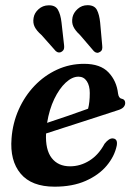

<svg xmlns="http://www.w3.org/2000/svg" viewBox="-20 -709 508 740"><path d="M430 -148Q421.5 -106.5 391 -70.2Q360.5 -34 310 -11.8Q259.5 10.5 190.5 10.5Q101.5 10.5 59.5 -39.8Q17.5 -90 24.5 -176Q29 -235 52.2 -287Q75.5 -339 113.2 -378.5Q151 -418 199.8 -440.5Q248.5 -463 304 -463Q367 -463 398.2 -430Q429.5 -397 435 -348.5Q437.5 -330.5 449 -328.5Q462 -326 462.5 -313Q463 -304 456.2 -296.2Q449.5 -288.5 432 -283.5Q410.5 -276.5 376.8 -265.5Q343 -254.5 303.8 -241.8Q264.5 -229 226.2 -216.8Q188 -204.5 157.5 -194.5Q154.5 -132 179.2 -100Q204 -68 250 -68Q289.5 -68 324.8 -90Q360 -112 383 -155Q400.5 -177 415 -175.5Q434.5 -174 430 -148ZM282.5 -413.5Q258 -413.5 233.2 -390.5Q208.5 -367.5 189.2 -327.5Q170 -287.5 161.5 -235.5Q199.5 -248 243.8 -263.2Q288 -278.5 319.5 -290Q326 -314.5 326 -350.5Q326 -379 314.5 -396.2Q303 -413.5 282.5 -413.5ZM366 -622 374 -533Q375 -525.5 373.5 -519.2Q372 -513 365.5 -509Q353.5 -501 342 -511.5L288 -574.5Q270 -591 262.8 -606.5Q255.5 -622 259.5 -642.5Q263.5 -660.5 279.5 -674.8Q295.5 -689 317.5 -689Q344 -689 353.5 -670.8Q363 -652.5 366 -622ZM217 -623 227 -534.5Q228 -527 226.5 -521Q225 -515 219 -510.5Q207 -502 195 -512L140 -574Q121.5 -590 113.8 -605.2Q106 -620.5 109.5 -640.5Q112.5 -659 128.5 -673.5Q144.5 -688 166.5 -688.5Q193 -689.5 203.2 -671.5Q213.5 -653.5 217 -623Z"/></svg>

Font: Fraunces 72pt S050 SemiBold
Style: Italic
Weight: 600
Italic angle: -16°
Version: Version 1.000; ttfautohint (v1.8.3)